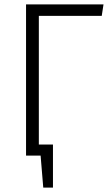

<svg xmlns="http://www.w3.org/2000/svg" viewBox="-20 -705 498 870"><path d="M156 -633V-50H220V145H176L164 0H98V-685H449L441 -633Z"/></svg>

Font: Fira Sans Condensed Light
Style: Regular
Weight: 300
Width: 3
Designer: bBox Type GmbH & Carrois Corporate GbR & Edenspiekermann AG
Foundry: bBox Type GmbH & Carrois Corporate GbR & Edenspiekermann AG
Version: Version 4.301